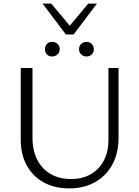

<svg xmlns="http://www.w3.org/2000/svg" viewBox="-20 -1035 770 1064"><path d="M363 9Q283 9 222.5 -24Q162 -57 128.5 -118Q95 -179 95 -260V-658H160V-272Q160 -202 186 -150.5Q212 -99 260 -71Q308 -43 373 -43Q438 -43 484 -70Q530 -97 555.5 -145.5Q581 -194 581 -259V-658H637V-272Q637 -187 603 -124Q569 -61 507.5 -26Q446 9 363 9ZM459 -722Q442 -722 430 -733.5Q418 -745 418 -762Q418 -780 430 -791.5Q442 -803 459 -803Q477 -803 488.5 -791.5Q500 -780 500 -762Q500 -745 488.5 -733.5Q477 -722 459 -722ZM269 -722Q251 -722 240 -733.5Q229 -745 229 -762Q229 -780 240 -791.5Q251 -803 269 -803Q287 -803 299 -791.5Q311 -780 311 -762Q311 -745 299 -733.5Q287 -722 269 -722ZM345 -844 356 -880 469 -1015H517L388 -844ZM345 -844 216 -1015H264L377 -880L388 -844Z"/></svg>

Font: Ysabeau Office Light
Style: Regular
Weight: 300
Designer: Christian Thalmann (Catharsis Fonts)
Version: Version 2.001;gftools[0.9.30]; featfreeze: tnum,lnum,ss02